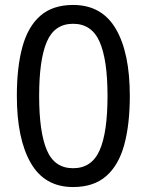

<svg xmlns="http://www.w3.org/2000/svg" viewBox="-20 -745 591 775"><path d="M275 10Q160 10 104 -87.5Q48 -185 48 -358Q48 -474 70.5 -556Q93 -638 143 -681.5Q193 -725 275 -725Q391 -725 447.5 -628.5Q504 -532 504 -358Q504 -243 481.5 -160.5Q459 -78 408.5 -34Q358 10 275 10ZM275 -66Q350 -66 382 -138Q414 -210 414 -358Q414 -504 382 -576.5Q350 -649 275 -649Q200 -649 169 -576.5Q138 -504 138 -358Q138 -212 169 -139Q200 -66 275 -66Z"/></svg>

Font: malayalam15
Style: Book
Weight: 400
Designer: Jelle Bosma - Monotype Design Team
Foundry: Monotype Imaging Inc.
Version: Version 2.003